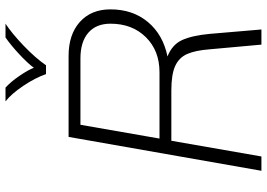

<svg xmlns="http://www.w3.org/2000/svg" viewBox="-156 -813 969 697"><g transform="rotate(-90 328.5 -464.5)"><path d="M472 -341Q515 -324 531.5 -288Q548 -252 554 -188L570 0H515L498 -188Q494 -240 481 -269.5Q468 -299 437.5 -313Q407 -327 348 -327H166L109 0H57L180 -700H474Q552 -700 597.5 -659Q643 -618 643 -548Q643 -467 597 -412Q551 -357 472 -341ZM591 -548Q591 -600 558 -628.5Q525 -657 465 -657H224L174 -370H415Q493 -370 542 -419.5Q591 -469 591 -548ZM309 -929H359Q380 -910 401.5 -878.5Q423 -847 431 -826Q445 -846 478.5 -877.5Q512 -909 541 -929H591Q556 -906 511.5 -863.5Q467 -821 440 -782H408Q394 -822 365 -865Q336 -908 309 -929Z"/></g></svg>

Font: KoHo Light
Style: Italic
Weight: 300
Italic angle: -10°
Version: Version 1.000; ttfautohint (v1.6)